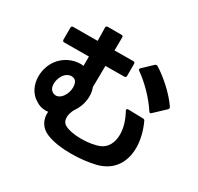

<svg xmlns="http://www.w3.org/2000/svg" viewBox="-180 -1030 1360 1316"><g transform="rotate(30 500.0 -372.5)"><path d="M109 -570 304 -571V-497C297 -498 289 -499 281 -499C219 -499 154 -469 114 -414C86 -375 72 -328 72 -281C72 -218 99 -157 153 -126C177 -109 204 -102 231 -102L251 -103C246 -41 275 13 337 37C388 58 459 67 531 67C597 67 664 59 718 46C843 16 898 -79 898 -191C898 -251 882 -316 853 -379C850 -386 844 -389 837 -389L719 -392C711 -392 707 -388 707 -383C707 -381 708 -378 709 -375C739 -322 756 -265 756 -214C756 -153 732 -102 682 -80C645 -64 590 -56 539 -56C488 -56 440 -64 413 -79C390 -89 380 -110 380 -135C380 -155 387 -178 399 -201C429 -242 444 -291 444 -337C444 -361 440 -383 432 -403C433 -456 434 -514 434 -572L583 -573C592 -573 597 -578 597 -587V-682C597 -691 592 -696 583 -696L435 -695L436 -800C436 -808 431 -812 422 -812H314C305 -812 300 -807 300 -798C301 -769 302 -733 302 -694L109 -693C100 -693 95 -688 95 -679V-584C95 -575 100 -570 109 -570ZM188 -289C188 -310 194 -332 204 -350C220 -381 246 -395 269 -395C283 -395 295 -390 303 -381C312 -369 316 -352 316 -334C316 -310 309 -284 297 -266C282 -240 261 -226 240 -226C233 -226 226 -228 219 -231C197 -241 188 -264 188 -289ZM645 -668C645 -665 648 -661 652 -658C720 -610 796 -536 851 -452C854 -448 857 -445 861 -445C864 -445 867 -447 870 -450L955 -530C958 -534 960 -537 960 -541C960 -544 959 -547 957 -550C907 -623 823 -700 744 -750C740 -752 738 -752 735 -752C731 -752 727 -751 724 -748L650 -678C647 -675 645 -671 645 -668Z"/></g></svg>

Font: LINE Seed JP App_OTF Bold
Style: Regular
Weight: 700
Designer: LINE & Fontrix & Fontworks
Version: Version 1.009